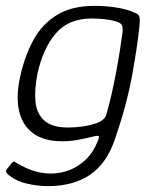

<svg xmlns="http://www.w3.org/2000/svg" viewBox="-27 -498 540 655"><path d="M43 -242Q58 -308 87 -361.5Q116 -415 166.5 -446.5Q217 -478 296 -478Q335 -478 372 -472Q409 -466 434 -454Q446 -450 448.5 -440.5Q451 -431 449 -411Q442 -341 423.5 -240Q405 -139 366 -26Q338 59 280.5 98Q223 137 136 137Q101 137 63 128Q25 119 -2 95Q-6 90 -6.5 87.5Q-7 85 -5 82Q-3 78 0.5 74Q4 70 7.5 65.5Q11 61 13 58Q17 54 20 53.5Q23 53 26 56Q41 65 60 74Q79 83 101 88.5Q123 94 147 94Q179 94 209.5 82.5Q240 71 266 46Q292 21 308 -20Q308 -22 309 -23.5Q310 -25 310 -27Q312 -34 307.5 -34.5Q303 -35 294 -33Q271 -27 242 -21.5Q213 -16 186 -16Q122 -16 85 -44Q48 -72 37.5 -122.5Q27 -173 43 -242ZM101 -247Q90 -193 94 -151.5Q98 -110 124.5 -86.5Q151 -63 205 -63Q229 -63 254 -66.5Q279 -70 300 -77Q313 -81 323 -89Q333 -97 335 -105Q344 -135 353 -174Q362 -213 369.5 -253.5Q377 -294 382.5 -329Q388 -364 391 -388Q392 -396 391 -405.5Q390 -415 379 -421Q367 -427 341 -431Q315 -435 287 -435Q206 -435 162.5 -383Q119 -331 101 -247Z"/></svg>

Font: Glory Light
Style: Italic
Weight: 300
Italic angle: -12°
Version: Version 1.011